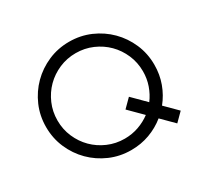

<svg xmlns="http://www.w3.org/2000/svg" viewBox="-150 -904 1159 1109"><g transform="rotate(-30 429.0 -350.0)"><path d="M429 -711Q504 -711 569.5 -682.5Q635 -654 684 -605Q733 -556 761.5 -490.5Q790 -425 790 -350Q790 -285 769 -227.5Q748 -170 710 -123L789 -44L735 10L656 -69Q609 -31 551.5 -10Q494 11 429 11Q354 11 288.5 -17.5Q223 -46 174 -95Q125 -144 96.5 -209.5Q68 -275 68 -350Q68 -425 96.5 -490.5Q125 -556 174 -605Q223 -654 288.5 -682.5Q354 -711 429 -711ZM429 -635Q370 -635 318 -612.5Q266 -590 227.5 -551.5Q189 -513 166.5 -461Q144 -409 144 -350Q144 -291 166.5 -239Q189 -187 227.5 -148.5Q266 -110 318 -87.5Q370 -65 429 -65Q478 -65 522 -80.5Q566 -96 602 -123L516 -209L570 -263L656 -177Q683 -213 698.5 -257Q714 -301 714 -350Q714 -409 691.5 -461Q669 -513 630.5 -551.5Q592 -590 540 -612.5Q488 -635 429 -635Z"/></g></svg>

Font: Afrihost Sans
Style: Regular
Weight: 400
Designer: Afrihost SP Pty Ltd
Version: Version 1.000